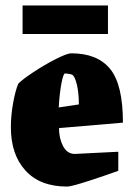

<svg xmlns="http://www.w3.org/2000/svg" viewBox="-20 -672 487 706"><path d="M20 -204Q20 -247 28 -292Q36 -337 47 -364Q61 -379 102.5 -406.5Q144 -434 185.5 -455Q227 -476 242 -476Q338 -476 385 -418.5Q432 -361 432 -221L197 -201Q197 -163 212 -134.5Q227 -106 255 -106L415 -114V-44Q380 -31 311.5 -8.5Q243 14 227 14Q127 14 73.5 -45Q20 -104 20 -204ZM270 -288Q270 -329 263 -359.5Q256 -390 246 -397Q242 -399 232.5 -400.5Q223 -402 219 -402Q213 -402 206 -366Q199 -330 196 -277ZM63 -652H377V-547H63Z"/></svg>

Font: Grenze Black
Style: Regular
Weight: 900
Designer: Renata Polastri
Foundry: Omnibus-Type
Version: Version 1.002; ttfautohint (v1.8)